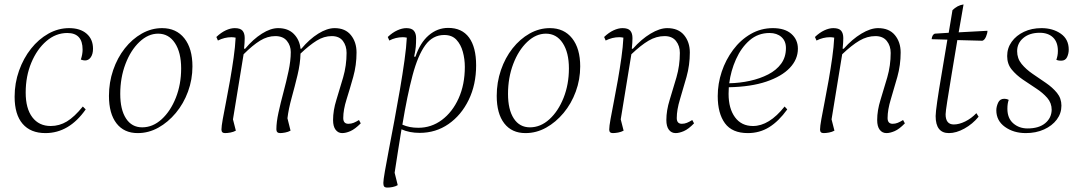

<svg xmlns="http://www.w3.org/2000/svg" viewBox="-20 -589 4892 867"><path d="M185 12Q118 12 82 -30Q46 -72 46 -152Q46 -214 66 -270Q86 -326 120 -369Q154 -412 198.5 -437Q243 -462 292 -462Q342 -462 371 -437Q400 -412 400 -369Q400 -345 390 -330.5Q380 -316 364 -316Q356 -316 345 -320Q353 -344 353 -365Q353 -440 284 -440Q232 -440 189.5 -403.5Q147 -367 121.5 -306Q96 -245 96 -171Q96 -99 126 -59.5Q156 -20 209 -20Q248 -20 282 -40.5Q316 -61 354 -108L367 -95Q292 12 185 12Z M602 12Q540 12 506 -32Q472 -76 472 -156Q472 -217 491 -272.5Q510 -328 543.5 -370.5Q577 -413 620.5 -437.5Q664 -462 712 -462Q776 -462 812.5 -416Q849 -370 849 -289Q849 -230 829 -175.5Q809 -121 774 -79Q739 -37 695 -12.5Q651 12 602 12ZM622 -14Q670 -14 710 -50.5Q750 -87 774 -147.5Q798 -208 798 -280Q798 -352 770 -394.5Q742 -437 694 -437Q649 -437 609.5 -399.5Q570 -362 546.5 -300Q523 -238 523 -165Q523 -94 549 -54Q575 -14 622 -14Z M996 12Q980 12 980 -4Q980 -18 986 -51.5Q992 -85 1001 -130.5Q1010 -176 1019 -227.5Q1028 -279 1035 -328.5Q1042 -378 1044 -419Q1034 -421 1025 -421Q994 -421 964 -406L957 -422Q978 -442 999.5 -452Q1021 -462 1040 -462Q1065 -462 1075 -450.5Q1085 -439 1085 -417Q1085 -397 1082 -369H1087Q1123 -412 1162.5 -437Q1202 -462 1236 -462Q1281 -462 1307 -435.5Q1333 -409 1337 -369H1341Q1377 -412 1417 -437Q1457 -462 1491 -462Q1539 -462 1564.5 -430.5Q1590 -399 1590 -352Q1590 -295 1575 -241.5Q1560 -188 1545 -140.5Q1530 -93 1530 -56Q1530 -30 1553 -30Q1566 -30 1577 -34.5Q1588 -39 1601 -47L1609 -32Q1583 -6 1562.5 3Q1542 12 1525 12Q1507 12 1495.5 -3Q1484 -18 1484 -47Q1484 -90 1499 -138Q1514 -186 1529.5 -239.5Q1545 -293 1545 -350Q1545 -382 1528.5 -404Q1512 -426 1478 -426Q1443 -426 1410 -405.5Q1377 -385 1337 -347Q1336 -302 1323.5 -250Q1311 -198 1297 -147.5Q1283 -97 1278 -55L1292 1Q1281 7 1267.5 9.5Q1254 12 1245 12Q1228 12 1228 -5Q1228 -37 1237.5 -80.5Q1247 -124 1260 -172.5Q1273 -221 1283 -268Q1293 -315 1293 -354Q1293 -383 1275.5 -404.5Q1258 -426 1223 -426Q1188 -426 1154.5 -405.5Q1121 -385 1080 -344L1032 -50L1045 1Q1034 7 1020.5 9.5Q1007 12 996 12Z M1730 258Q1718 258 1714.5 253Q1711 248 1711 237Q1711 225 1718 184.5Q1725 144 1736.5 84Q1748 24 1761 -45.5Q1774 -115 1786 -185Q1798 -255 1806.5 -316Q1815 -377 1817 -419Q1807 -421 1799 -421Q1767 -421 1738 -406L1731 -422Q1752 -442 1774 -452Q1796 -462 1815 -462Q1839 -462 1849 -450Q1859 -438 1859 -417Q1859 -395 1857.5 -377.5Q1856 -360 1850 -333H1856Q1877 -396 1916 -429.5Q1955 -463 2004 -463Q2066 -463 2098 -419.5Q2130 -376 2130 -294Q2130 -207 2096.5 -138Q2063 -69 2005.5 -29Q1948 11 1875 11Q1829 11 1793 -5Q1786 39 1778 88Q1770 137 1762 191L1776 247Q1766 253 1753 255.5Q1740 258 1730 258ZM1986 -431Q1934 -431 1900.5 -385Q1867 -339 1843 -249Q1819 -159 1797 -26Q1813 -19 1830.5 -15.5Q1848 -12 1869 -12Q1928 -12 1975.5 -47.5Q2023 -83 2051 -145Q2079 -207 2079 -287Q2079 -322 2070 -355Q2061 -388 2041 -409.5Q2021 -431 1986 -431Z M2353 12Q2291 12 2257 -32Q2223 -76 2223 -156Q2223 -217 2242 -272.5Q2261 -328 2294.5 -370.5Q2328 -413 2371.5 -437.5Q2415 -462 2463 -462Q2527 -462 2563.5 -416Q2600 -370 2600 -289Q2600 -230 2580 -175.5Q2560 -121 2525 -79Q2490 -37 2446 -12.5Q2402 12 2353 12ZM2373 -14Q2421 -14 2461 -50.5Q2501 -87 2525 -147.5Q2549 -208 2549 -280Q2549 -352 2521 -394.5Q2493 -437 2445 -437Q2400 -437 2360.5 -399.5Q2321 -362 2297.5 -300Q2274 -238 2274 -165Q2274 -94 2300 -54Q2326 -14 2373 -14Z M2747 12Q2731 12 2731 -4Q2731 -18 2737 -51.5Q2743 -85 2752 -130.5Q2761 -176 2770 -227.5Q2779 -279 2786 -328.5Q2793 -378 2795 -419Q2785 -421 2776 -421Q2745 -421 2715 -406L2708 -422Q2729 -442 2750.5 -452Q2772 -462 2791 -462Q2816 -462 2826 -450.5Q2836 -439 2836 -417Q2836 -397 2833 -369H2838Q2876 -412 2917.5 -437Q2959 -462 2993 -462Q3043 -462 3069 -430.5Q3095 -399 3095 -352Q3095 -295 3080 -241.5Q3065 -188 3050.5 -140.5Q3036 -93 3036 -56Q3036 -30 3059 -30Q3071 -30 3082 -34.5Q3093 -39 3106 -47L3114 -32Q3089 -6 3068 3Q3047 12 3031 12Q3012 12 3000.5 -3Q2989 -18 2989 -47Q2989 -90 3004 -138Q3019 -186 3034.5 -239.5Q3050 -293 3050 -350Q3050 -382 3032.5 -404Q3015 -426 2981 -426Q2944 -426 2909 -405.5Q2874 -385 2831 -344L2783 -50L2796 1Q2785 7 2771.5 9.5Q2758 12 2747 12Z M3357 12Q3286 12 3253.5 -32.5Q3221 -77 3221 -155Q3221 -211 3239 -265Q3257 -319 3290.5 -364Q3324 -409 3370 -435.5Q3416 -462 3470 -462Q3524 -462 3553.5 -436Q3583 -410 3583 -369Q3583 -321 3546.5 -282.5Q3510 -244 3440.5 -220.5Q3371 -197 3271 -195Q3270 -180 3270 -165Q3270 -99 3299 -59.5Q3328 -20 3380 -20Q3453 -20 3523 -108L3535 -95Q3496 -41 3453 -14.5Q3410 12 3357 12ZM3455 -440Q3403 -440 3365 -407Q3327 -374 3303.5 -321.5Q3280 -269 3273 -213Q3321 -214 3366.5 -224Q3412 -234 3449 -253Q3486 -272 3507.5 -301.5Q3529 -331 3529 -372Q3529 -404 3508.5 -422Q3488 -440 3455 -440Z M3699 12Q3683 12 3683 -4Q3683 -18 3689 -51.5Q3695 -85 3704 -130.5Q3713 -176 3722 -227.5Q3731 -279 3738 -328.5Q3745 -378 3747 -419Q3737 -421 3728 -421Q3697 -421 3667 -406L3660 -422Q3681 -442 3702.5 -452Q3724 -462 3743 -462Q3768 -462 3778 -450.5Q3788 -439 3788 -417Q3788 -397 3785 -369H3790Q3828 -412 3869.5 -437Q3911 -462 3945 -462Q3995 -462 4021 -430.5Q4047 -399 4047 -352Q4047 -295 4032 -241.5Q4017 -188 4002.5 -140.5Q3988 -93 3988 -56Q3988 -30 4011 -30Q4023 -30 4034 -34.5Q4045 -39 4058 -47L4066 -32Q4041 -6 4020 3Q3999 12 3983 12Q3964 12 3952.5 -3Q3941 -18 3941 -47Q3941 -90 3956 -138Q3971 -186 3986.5 -239.5Q4002 -293 4002 -350Q4002 -382 3984.5 -404Q3967 -426 3933 -426Q3896 -426 3861 -405.5Q3826 -385 3783 -344L3735 -50L3748 1Q3737 7 3723.5 9.5Q3710 12 3699 12Z M4265 12Q4205 12 4205 -65Q4205 -81 4212 -130Q4219 -179 4231.5 -251.5Q4244 -324 4258 -410L4187 -412Q4189 -432 4201 -437L4264 -441Q4268 -466 4272.5 -491.5Q4277 -517 4281 -543Q4303 -565 4331 -569Q4325 -537 4320 -505.5Q4315 -474 4309 -443L4439 -450Q4439 -439 4432.5 -423.5Q4426 -408 4416 -405L4303 -408Q4289 -324 4277 -252Q4265 -180 4257.5 -132Q4250 -84 4250 -73Q4250 -27 4287 -27Q4311 -27 4338.5 -40.5Q4366 -54 4389 -78L4399 -62Q4372 -29 4335 -8.5Q4298 12 4265 12Z M4612 12Q4557 12 4518 -16Q4479 -44 4479 -91Q4479 -107 4487 -125Q4495 -143 4515 -143Q4519 -143 4524 -142Q4529 -141 4535 -138Q4532 -130 4530.5 -120Q4529 -110 4529 -98Q4529 -55 4555.5 -32Q4582 -9 4620 -9Q4671 -9 4699.5 -32.5Q4728 -56 4729 -93Q4729 -124 4709 -147Q4689 -170 4659 -189.5Q4629 -209 4599 -229.5Q4569 -250 4548.5 -275Q4528 -300 4528 -336Q4528 -372 4548.5 -400.5Q4569 -429 4604 -445.5Q4639 -462 4683 -462Q4734 -462 4770 -437Q4806 -412 4806 -365Q4806 -347 4798.5 -331Q4791 -315 4772 -315Q4768 -315 4762.5 -315.5Q4757 -316 4750 -319Q4753 -327 4755 -337Q4757 -347 4757 -359Q4757 -399 4735 -420Q4713 -441 4675 -441Q4629 -441 4601 -417.5Q4573 -394 4573 -358Q4573 -325 4593 -300.5Q4613 -276 4643 -255.5Q4673 -235 4703 -214.5Q4733 -194 4753 -169.5Q4773 -145 4773 -112Q4773 -77 4752 -49Q4731 -21 4694.5 -4.5Q4658 12 4612 12Z"/></svg>

Font: Petrona ExtraLight
Style: Italic
Weight: 200
Italic angle: -9°
Designer: Ringo R. Seeber
Foundry: Ringo R. Seeber
Version: Version 2.001; ttfautohint (v1.8.3)